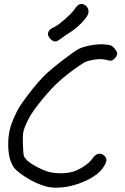

<svg xmlns="http://www.w3.org/2000/svg" viewBox="-20 -916 611 936"><path d="M226.1 -726.1Q213.9 -737.8 213.9 -750.5Q213.9 -753.9 214.8 -757.3Q219.2 -773.4 241.7 -782.7Q259.8 -790.5 296.4 -822.3Q332.5 -854 344.2 -872.1Q349.1 -880.4 356.4 -887.2Q363.8 -894 369.1 -895.5Q373.5 -896.5 377.4 -896.5Q390.6 -896.5 401.4 -885.7Q411.6 -874.5 411.6 -860.4Q411.6 -856 410.6 -851.1Q406.7 -835 379.9 -806.6Q352.5 -778.3 322.3 -758.8Q308.1 -750 293.5 -739.7Q279.3 -730 272.9 -725.1Q259.8 -714.4 249 -713.9Q249 -713.9 248.5 -713.9Q237.8 -713.9 226.1 -726.1ZM203.6 -7.3Q154.3 -21 104 -53.2Q53.2 -85 40.5 -111.3Q27.8 -135.7 23.4 -165Q20 -185.5 20 -209Q20 -220.2 20.5 -231.9Q22.9 -271 32.7 -302.2Q42.5 -333.5 66.4 -380.4Q75.2 -397 96.2 -426.3Q117.2 -455.6 141.6 -485.8Q154.8 -502 168 -517.1Q181.2 -532.2 192.9 -543.9Q206.1 -558.1 237.8 -584.5Q269.5 -610.4 300.8 -633.8Q317.9 -647 332.5 -657.2Q347.2 -668 357.4 -673.8Q378.4 -686.5 416 -693.8Q416.5 -694.3 417 -694.3Q417.5 -694.3 418 -694.3Q447.3 -700.2 473.1 -700.2Q480 -700.2 486.3 -699.7Q511.2 -697.8 519.5 -694.8Q527.8 -691.9 537.6 -680.7Q550.8 -666 551.3 -654.8Q551.3 -643.6 538.6 -630.9Q531.2 -623 525.4 -621.1Q520 -619.1 511.7 -621.1Q486.3 -627.4 471.7 -627.9Q470.2 -627.9 468.8 -627.9Q455.1 -627.9 432.1 -624Q406.7 -619.6 391.6 -611.8Q377 -603.5 334 -572.8Q285.2 -536.6 249 -501.5Q213.4 -466.3 169.9 -411.1Q141.6 -375.5 128.4 -353Q115.2 -331.1 101.1 -296.9Q93.8 -278.3 92.3 -263.7Q91.3 -254.9 91.3 -237.8Q91.3 -226.6 91.8 -211.4Q93.3 -168 95.7 -158.2Q98.1 -148.9 110.8 -135.3Q126 -120.1 162.1 -101.1Q198.2 -82.5 224.1 -76.7Q247.1 -71.3 275.9 -71.3Q278.3 -71.3 280.8 -71.3Q312.5 -72.3 334.5 -78.6Q360.4 -86.4 388.7 -105Q417.5 -124 429.2 -141.6Q441.9 -160.2 455.6 -165Q468.8 -169.9 482.4 -161.6Q499 -150.4 499 -136.7Q499 -122.6 482.9 -99.1Q460 -65.9 411.1 -41Q362.3 -16.1 309.6 -6.3Q280.8 -1 253.4 -1Q226.6 -1 203.6 -7.3Z"/></svg>

Font: Casuwalt
Style: Regular
Weight: 400
Designer: Walter E Stewart
Version: 0.1